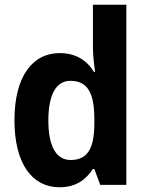

<svg xmlns="http://www.w3.org/2000/svg" viewBox="-20 -780 625 810"><path d="M231 10C300 10 341 -21 372 -67H378L403 0H513V-760H372V-579C372 -542 378 -504 381 -476H377C347 -525 300 -556 232 -556C116 -556 41 -456 41 -273C41 -90 115 10 231 10ZM278 -105C218 -105 184 -161 184 -272C184 -381 217 -439 277 -439C352 -439 378 -384 378 -277V-255C377 -153 349 -105 278 -105Z"/></svg>

Font: Noto Sans Sinhala UI SemiCondensed
Style: Bold
Weight: 700
Width: 4
Designer: Jelle Bosma - Monotype Design Team
Foundry: Monotype Imaging Inc.
Version: Version 2.006